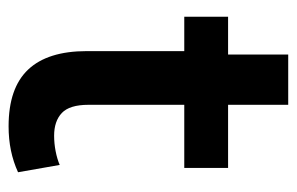

<svg xmlns="http://www.w3.org/2000/svg" viewBox="-142 -539 691 447"><g transform="rotate(90 203.5 -315.5)"><path d="M274 10Q185 10 142 -35.5Q99 -81 99 -172V-399H19V-501H107V-641H224V-501H371V-399H224V-176Q224 -132 243 -114Q262 -96 296 -96Q314 -96 332 -99.5Q350 -103 364 -109L381 -12Q357 -1 330.5 4.5Q304 10 274 10Z"/></g></svg>

Font: Nunito Sans 7pt Condensed
Style: Bold
Weight: 700
Width: 3
Designer: Vernon Adams
Foundry: Vernon Adams
Version: Version 3.101;gftools[0.9.27]